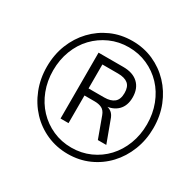

<svg xmlns="http://www.w3.org/2000/svg" viewBox="-159 -901 1100 1083"><g transform="rotate(30 391.5 -359.5)"><path d="M408 8Q335 8 271.5 -20Q208 -48 161 -98Q114 -148 87.5 -215.5Q61 -283 61 -360Q61 -439 87.5 -505.5Q114 -572 161 -621.5Q208 -671 271 -699Q334 -727 408 -727Q482 -727 545 -699Q608 -671 655 -621.5Q702 -572 728.5 -505.5Q755 -439 755 -360Q755 -283 728.5 -215.5Q702 -148 655 -98Q608 -48 545 -20Q482 8 408 8ZM408 -33Q473 -33 529 -58Q585 -83 626 -127Q667 -171 690 -231Q713 -291 713 -360Q713 -429 690 -489Q667 -549 626 -592.5Q585 -636 529 -661Q473 -686 408 -686Q343 -686 287 -661Q231 -636 189.5 -592.5Q148 -549 125 -489Q102 -429 102 -360Q102 -291 125 -231Q148 -171 189.5 -127Q231 -83 287 -58Q343 -33 408 -33ZM274 -145V-574H435Q498 -574 532.5 -541.5Q567 -509 567 -451Q567 -397 536 -366Q505 -335 450 -332L454 -337Q479 -335 496 -322Q513 -309 522 -280L572 -145H517L468 -279Q458 -306 439 -315.5Q420 -325 393 -325H315L326 -335V-145ZM326 -371H428Q470 -371 492.5 -389.5Q515 -408 515 -450Q515 -491 493 -509Q471 -527 428 -527H326Z"/></g></svg>

Font: Nunitoga
Style: Light Italic
Weight: 300
Italic angle: -9°
Designer: Vernon Adams
Foundry: Vernon Adams
Version: Version 1.0